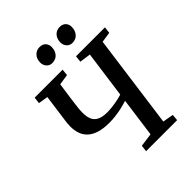

<svg xmlns="http://www.w3.org/2000/svg" viewBox="-261 -1086 1223 1223"><g transform="rotate(-45 350.0 -474.5)"><path d="M327.5 0 332.5 -43.5 423.5 -56 459.5 -321.5Q434 -313.5 405 -306.8Q376 -300 347 -296.5Q318 -293 291 -293Q238 -293 201 -304.2Q164 -315.5 141 -336.5Q118 -357.5 107.5 -386.5Q97 -415.5 97 -451Q97 -464.5 98.2 -479Q99.5 -493.5 101.5 -506L126.5 -688.5L61.5 -699L66.5 -743H318.5L314 -699L242 -688L225 -569Q221 -539 217.5 -510.2Q214 -481.5 214 -458.5Q214 -423 224.5 -398.8Q235 -374.5 260.2 -362Q285.5 -349.5 329 -349.5Q351 -349.5 376.5 -352.8Q402 -356 425.8 -361Q449.5 -366 466 -371.5L509.5 -688.5L434.5 -699L439 -743H700L694.5 -699L624.5 -688.5L538.5 -56L611 -43L607 0ZM301.5 -819Q279 -819 264 -835.8Q249 -852.5 249.5 -877Q250 -909 268.8 -929Q287.5 -949 316 -949Q343.5 -949 357.8 -933Q372 -917 371.5 -893.5Q371 -861 352.5 -840Q334 -819 301.5 -819ZM483 -819Q460.5 -819 445.5 -835.8Q430.5 -852.5 431 -877Q431.5 -909 450 -929Q468.5 -949 497 -949Q524 -949 538.8 -933Q553.5 -917 552.5 -893.5Q552 -861 533.5 -840Q515 -819 483 -819Z"/></g></svg>

Font: Merriweather 24pt Medium
Style: Italic
Weight: 500
Italic angle: -7.8°
Version: Version 2.101